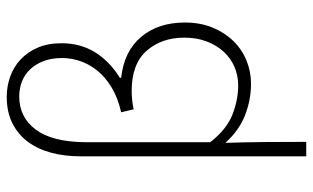

<svg xmlns="http://www.w3.org/2000/svg" viewBox="-204 -568 951 584"><g transform="rotate(-90 272.0 -275.5)"><path d="M89 180V-506Q89 -555 100 -596Q111 -637 133.5 -667Q156 -697 190 -714Q224 -731 270 -731Q302 -731 331.5 -720.5Q361 -710 383.5 -689Q406 -668 419.5 -637Q433 -606 433 -564Q433 -507 405.5 -462.5Q378 -418 328 -387V-383Q409 -374 452.5 -322Q496 -270 496 -189Q496 -143 481 -106Q466 -69 440.5 -42.5Q415 -16 381 -2Q347 12 310 12Q261 12 214.5 -6Q168 -24 130 -66Q132 -3 132.5 56.5Q133 116 133 180ZM305 -27Q335 -27 361.5 -38.5Q388 -50 407.5 -71.5Q427 -93 438.5 -123Q450 -153 450 -191Q450 -260 410 -305.5Q370 -351 288 -351Q260 -351 232 -345L223 -383Q267 -393 298.5 -412Q330 -431 350 -456Q370 -481 379 -508.5Q388 -536 388 -562Q388 -595 378.5 -619.5Q369 -644 353 -660.5Q337 -677 316 -685Q295 -693 271 -693Q208 -693 170.5 -643Q133 -593 132 -493V-112Q171 -62 216 -44.5Q261 -27 305 -27Z"/></g></svg>

Font: hySource Sans Pro Light
Style: Regular
Weight: 300
Designer: Paul D. Hunt
Foundry: Adobe Systems Incorporated
Version: Version 2.021;PS 2.000;hotconv 1.0.86;makeotf.lib2.5.63406